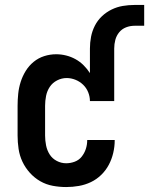

<svg xmlns="http://www.w3.org/2000/svg" viewBox="-20 -747 602 775"><path d="M247 8Q220 8 193 3Q166 -2 142.5 -15.5Q119 -29 100.5 -49.5Q82 -70 70.5 -94.5Q59 -119 55 -146Q51 -173 51 -200V-320Q51 -344 53.5 -368.5Q56 -393 63.5 -416.5Q71 -440 84 -461Q97 -482 116 -497.5Q135 -513 158.5 -520.5Q182 -528 207 -528Q227 -528 247 -523Q267 -518 285 -508Q303 -498 317.5 -483.5Q332 -469 343 -452V-551Q343 -575 347.5 -598.5Q352 -622 363 -643.5Q374 -665 391.5 -681.5Q409 -698 430.5 -708.5Q452 -719 475.5 -723Q499 -727 523 -727H562V-643H523Q505 -643 488.5 -636.5Q472 -630 461 -616.5Q450 -603 445.5 -586Q441 -569 441 -551V-339H343Q343 -357 336 -374.5Q329 -392 315.5 -405Q302 -418 284.5 -425Q267 -432 249 -432Q229 -432 210.5 -422.5Q192 -413 181 -396.5Q170 -380 166 -360Q162 -340 162 -320V-200Q162 -180 166 -160Q170 -140 180.5 -123.5Q191 -107 209 -97.5Q227 -88 247 -88Q265 -88 282 -94.5Q299 -101 310 -115Q321 -129 326.5 -146Q332 -163 332 -181V-182H443V-180Q443 -155 437 -129.5Q431 -104 419 -81.5Q407 -59 388.5 -41Q370 -23 347 -12Q324 -1 298.5 3.5Q273 8 247 8Z"/></svg>

Font: Iosevka Curly
Style: Bold
Weight: 700
Monospace: yes
Designer: Belleve Invis
Foundry: Belleve Invis
Version: Version 22.1.2; ttfautohint (v1.8.4)